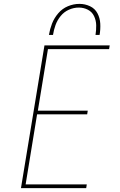

<svg xmlns="http://www.w3.org/2000/svg" viewBox="-20 -969 616 989"><path d="M88 0H424L427 -19H112L171 -380H429L432 -399H175L227 -716H542L545 -735H209ZM232 -789H253Q257 -815 266 -840Q275 -865 292.5 -886.5Q310 -908 335 -919Q360 -930 386 -930Q411 -930 432.5 -919Q454 -908 464.5 -886Q475 -864 475.5 -839Q476 -814 472 -789H493Q498 -818 496.5 -847Q495 -876 482 -900.5Q469 -925 443.5 -937Q418 -949 389 -949Q359 -949 330 -937Q301 -925 280 -900.5Q259 -876 248 -847.5Q237 -819 232 -789Z"/></svg>

Font: Iosevka Sparkle Thin
Style: Italic
Weight: 100
Italic angle: -9°
Designer: Belleve Invis
Foundry: Belleve Invis
Version: Version 4.5.0; ttfautohint (v1.8.3)